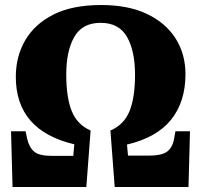

<svg xmlns="http://www.w3.org/2000/svg" viewBox="-20 -745 802 765"><path d="M30 0 24 -222H82L88 -193Q96 -158 116 -141Q136 -124 186 -124H272L276 -170Q43 -225 43 -439Q43 -520 80.5 -584.5Q118 -649 193 -687Q268 -725 383 -725Q491 -725 565.5 -689.5Q640 -654 679.5 -592Q719 -530 719 -449Q719 -340 662 -268.5Q605 -197 486 -169L490 -125H574Q623 -125 644.5 -140Q666 -155 673 -189L679 -222H737L731 0H437L420 -225Q474 -248 496 -302Q518 -356 518 -448Q518 -542 486 -598Q454 -654 381 -654Q308 -654 276 -598Q244 -542 244 -448Q244 -356 266 -302Q288 -248 341 -225L324 0Z"/></svg>

Font: Noto Serif SemiCondensed Black
Style: Regular
Weight: 900
Width: 4
Designer: Monotype Design Team
Foundry: Monotype Imaging Inc.
Version: Version 2.014; ttfautohint (v1.8.4.7-5d5b)